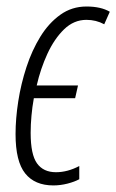

<svg xmlns="http://www.w3.org/2000/svg" viewBox="-20 -560 357 590"><path d="M144 9.8Q86.9 9.8 57.4 -27.1Q27.8 -64 27.8 -147.9Q27.8 -195.3 36.1 -248.8Q44.4 -302.2 61.3 -353.8Q78.1 -405.3 104 -447.3Q129.9 -489.3 165.3 -514.6Q200.7 -540 245.6 -540Q290 -540 317.4 -523.9L300.3 -485.4Q275.4 -499 245.6 -499Q207 -499 177 -470Q147 -440.9 125.7 -394.8Q104.5 -348.6 92.8 -297.4H219.7L210.9 -258.3H84Q79.1 -231.4 76.7 -204.3Q74.2 -177.2 74.2 -151.4Q74.2 -85 93.8 -57.9Q113.3 -30.8 151.9 -30.8Q187.5 -30.8 223.6 -49.8V-9.3Q209.5 -1.5 187.5 4.2Q165.5 9.8 144 9.8Z"/></svg>

Font: Open Sans Condensed Light
Style: Italic
Weight: 300
Width: 3
Italic angle: -12°
Designer: Monotype Design Team
Foundry: Monotype Imaging Inc.
Version: Version 3.000; ttfautohint (v1.8.4)